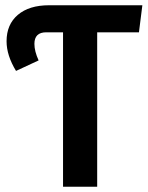

<svg xmlns="http://www.w3.org/2000/svg" viewBox="-20 -711 565 731"><path d="M522 -691 509 -588H350V0H220V-588H156Q111 -588 111 -544Q111 -516 127 -481L41 -441Q5 -500 5 -554Q5 -618 48 -654.5Q91 -691 167 -691Z"/></svg>

Font: Fira Sans Condensed Medium
Style: Regular
Weight: 500
Width: 3
Designer: Carrois Corporate & Edenspiekermann AG
Foundry: Carrois Corporate GbR & Edenspiekermann AG
Version: Version 4.203;PS 004.203;hotconv 1.0.88;makeotf.lib2.5.64775